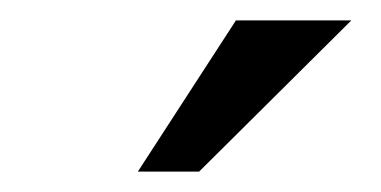

<svg xmlns="http://www.w3.org/2000/svg" viewBox="-20 -760 373 188"><path d="M211 -740H324L175 -592H115Z"/></svg>

Font: ColatingCofangSans
Style: Regular
Weight: 400
Foundry: GNU
Version: Version 412.227;June 27, 2022;FontCreator 11.0.0.2412 32-bit